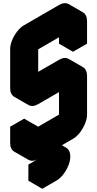

<svg xmlns="http://www.w3.org/2000/svg" viewBox="-20 -946 603 1191"><path d="M217 -300Q182 -280 156 -295Q130 -310 130 -350V-590Q130 -617 142 -646.5Q154 -676 174 -701.5Q194 -727 217 -740L433 -865Q467 -885 493.5 -870Q520 -855 520 -815V-675L433 -625V-765L217 -640V-400L433 -525Q467 -545 493.5 -530Q520 -515 520 -475V-235Q520 -209 507.5 -179Q495 -149 475.5 -123.5Q456 -98 433 -85L217 40Q182 60 156 45Q130 30 130 -10V-110L217 -160V-60L433 -185V-425ZM329 -25Q364 -45 390 -30Q416 -15 416 25Q416 51 404 81Q392 111 372 136.5Q352 162 329 175L242 225V125L329 75ZM433 -425V-185L346 -235V-475ZM433 -765V-625L346 -675V-815ZM390 -30Q364 -45 329 -25L242 -75Q277 -95 303 -80ZM329 -25V75L242 25V-75ZM329 75 242 125 156 75 242 25ZM242 125V225L156 175V75ZM433 -185 217 -60 130 -110 346 -235ZM494 -530Q467 -545 433 -525L217 -400L130 -450L346 -575Q381 -595 407 -580ZM217 -160 130 -110 43 -160 130 -210ZM130 -110V-10Q130 30 156 45L69 -5Q43 -20 43 -60V-160ZM494 -870Q467 -885 433 -865L217 -740Q194 -727 174 -701.5Q154 -676 142 -646.5Q130 -617 130 -590V-350Q130 -310 156 -295L69 -345Q43 -360 43 -400V-640Q43 -667 55 -696.5Q67 -726 87 -751.5Q107 -777 130 -790L346 -915Q381 -935 407 -920Z"/></svg>

Font: Nabla
Style: Regular
Weight: 400
Designer: Arthur Reinders Folmer
Foundry: Typearture
Version: Version 1.002